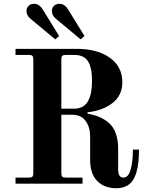

<svg xmlns="http://www.w3.org/2000/svg" viewBox="-20 -970 770 1014"><path d="M304 -396H371Q398 -396 417 -407Q436 -418 446.5 -439Q457 -460 461.5 -485Q466 -510 466 -544Q466 -612 445 -646Q424 -680 371 -680H328Q314 -680 309 -675Q304 -670 304 -656ZM62 0V-32H132Q146 -32 151 -37Q156 -42 156 -56V-656Q156 -670 151 -675Q146 -680 132 -680H62V-712H386Q494 -712 560 -665Q626 -618 626 -536Q626 -467 575 -426.5Q524 -386 442 -377V-370Q480 -363 507.5 -351Q535 -339 557.5 -318.5Q580 -298 592 -264Q604 -230 604 -185V-74Q604 -32 632 -32Q658 -32 670 -75Q682 -118 682 -180H714Q714 -143 711 -114Q708 -85 700 -58.5Q692 -32 679 -14Q666 4 644.5 14Q623 24 595 24Q531 24 493.5 -14Q456 -52 456 -126V-250Q456 -298 432.5 -331Q409 -364 360 -364H304V-56Q304 -42 309 -37Q314 -32 328 -32H416V0ZM120 -912Q120 -928 131 -939Q142 -950 160 -950Q188 -950 207 -918L292 -780L272 -762L147 -866Q120 -886 120 -912ZM254 -912Q254 -928 265 -939Q276 -950 294 -950Q322 -950 341 -918L426 -780L406 -762L281 -866Q254 -886 254 -912Z"/></svg>

Font: Old Standard TT
Style: Bold
Weight: 700
Designer: Alexey Kryukov <alexios@thessalonica.org.ru>
Version: Version 2.2